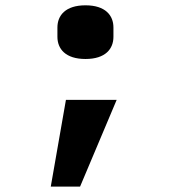

<svg xmlns="http://www.w3.org/2000/svg" viewBox="-20 -548 640 719"><path d="M170.1 150.9H279.8L416.9 -174H226.9ZM195 -410.2C195 -365.1 225.1 -327.1 300.1 -327.1C375 -327.1 404.8 -365.1 404.8 -410.2V-445C404.8 -490.1 375 -528.1 300.1 -528.1C225.1 -528.1 195 -490.1 195 -445Z"/></svg>

Font: Margiela Mono Bold
Style: Regular
Weight: 700
Designer: Mike Abbink, Paul van der Laan, Pieter van Rosmalen
Foundry: Bold Monday
Version: Version 2.003 2021